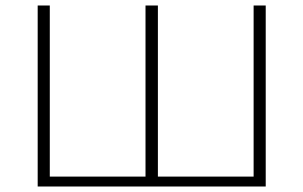

<svg xmlns="http://www.w3.org/2000/svg" viewBox="-20 -678 1103 698"><path d="M946 -658V0H117V-658H161V-36H509V-658H554V-36H902V-658Z"/></svg>

Font: Ysabeau Infant Light
Style: Regular
Weight: 300
Designer: Christian Thalmann (Catharsis Fonts)
Version: Version 0.003